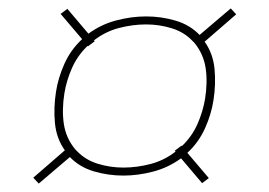

<svg xmlns="http://www.w3.org/2000/svg" viewBox="-20 -568 640 456"><path d="M72 -132 59 -146 134 -211Q114 -239 110.5 -275.5Q107 -312 113 -350Q118 -383 133 -416.5Q148 -450 175 -475L124 -535L140 -547L190 -488Q220 -510 256 -519.5Q292 -529 327 -529Q363 -529 397 -519Q431 -509 454 -485L528 -548L541 -534L466 -469Q486 -441 489.5 -404.5Q493 -368 487 -330Q482 -297 467 -263.5Q452 -230 425 -205L476 -145L460 -133L410 -192Q380 -170 344 -160.5Q308 -151 273 -151Q237 -151 203 -161Q169 -171 146 -195ZM273 -170Q305 -170 337.5 -178.5Q370 -187 397 -208L395 -210L411 -222L412 -221Q436 -244 449 -273.5Q462 -303 467 -333Q470 -352 470.5 -370Q471 -388 468.5 -405.5Q466 -423 459 -438.5Q452 -454 441 -467L437 -471Q417 -492 387.5 -501Q358 -510 327 -510Q295 -510 262.5 -501.5Q230 -493 203 -472L205 -470L189 -458L188 -459Q164 -436 151 -406.5Q138 -377 133 -347Q130 -328 129.5 -310Q129 -292 131.5 -274.5Q134 -257 141 -241.5Q148 -226 159 -213L163 -209Q183 -188 212.5 -179Q242 -170 273 -170Z"/></svg>

Font: Iosevka SS04 Th Ex Obl
Style: Regular
Weight: 100
Width: 7
Italic angle: -9°
Monospace: yes
Designer: Belleve Invis
Foundry: Belleve Invis
Version: Version 19.0.0; ttfautohint (v1.8.4)